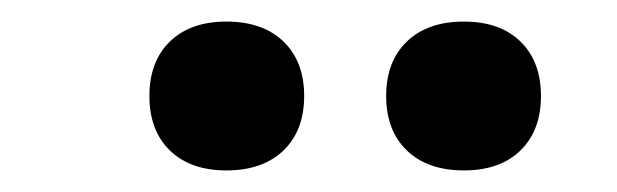

<svg xmlns="http://www.w3.org/2000/svg" viewBox="-20 -799 572 178"><path d="M410 -641Q376.5 -641 357.2 -659.5Q338 -678 338 -710Q338 -742 357.2 -760.5Q376.5 -779 410 -779Q443.5 -779 462.5 -760.5Q481.5 -742 481.5 -710Q481.5 -678 462.5 -659.5Q443.5 -641 410 -641ZM190 -641Q156.5 -641 137.5 -659.5Q118.5 -678 118.5 -710Q118.5 -742 137.5 -760.5Q156.5 -779 190 -779Q223.5 -779 242.8 -760.5Q262 -742 262 -710Q262 -678 242.8 -659.5Q223.5 -641 190 -641Z"/></svg>

Font: Encode Sans SemiCondensed SemiCondensed SemiBold
Style: Regular
Weight: 600
Width: 4
Designer: Multiple Designers
Foundry: Impallari Type
Version: Version 3.000; ttfautohint (v1.8.3) -l 8 -r 50 -G 200 -x 14 